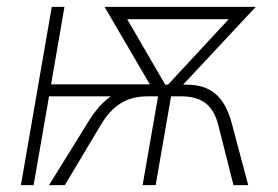

<svg xmlns="http://www.w3.org/2000/svg" viewBox="-20 -540 811 560"><path d="M41 0H78L123 -259H303C279 -242 257 -217 237 -184L123 0H169L273 -174C306 -230 347 -259 410 -259H441L396 0H434L479 -259H509C572 -259 603 -230 617 -174L661 0H704L655 -184C633 -262 592 -293 524 -293H514L726 -520H285L417 -294H129L168 -520H131ZM351 -484H647L470 -293H462ZM417 -293Z"/></svg>

Font: Fixel Text 20240404 ExtraLight
Style: Italic
Weight: 200
Width: 4
Italic angle: -10°
Designer: AlfaBravo + MacPaw
Foundry: Kyrylo Tkachov, Marchela Mozhyna, Serhii Makarenko, Maria Weinstein, Zakhar Kryvoshyya
Version: Version 1.211;Glyphs 3.2 (3225)